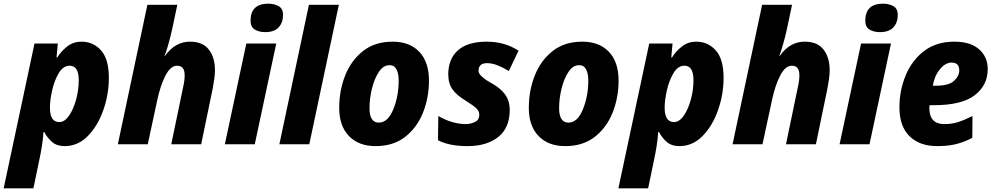

<svg xmlns="http://www.w3.org/2000/svg" viewBox="-58 -786 5419 1046"><path d="M265 -121Q214 -121 214 -199Q214 -240 226 -293.5Q238 -347 262 -387.5Q286 -428 322 -428Q371 -428 371 -349Q371 -296 356.5 -243Q342 -190 318 -155.5Q294 -121 265 -121ZM-38 240H124L155 91Q165 44 170.5 8.5Q176 -27 179 -67H183Q201 -33 227 -11.5Q253 10 294 10Q367 10 421 -45.5Q475 -101 505 -186.5Q535 -272 535 -362Q535 -464 492.5 -511.5Q450 -559 386 -559Q342 -559 309 -533.5Q276 -508 254 -473H250L257 -549H130Z M584 0H747L799 -242Q817 -325 844.5 -376.5Q872 -428 907 -428Q948 -428 948 -376Q948 -347 940 -313L875 0H1038L1101 -305Q1106 -331 1109.5 -356.5Q1113 -382 1113 -404Q1113 -472 1080 -515.5Q1047 -559 977 -559Q897 -559 842 -483H838Q844 -492 858 -540.5Q872 -589 881 -632L908 -760H745Z M1387 -611Q1436 -611 1460 -637Q1484 -663 1484 -705Q1484 -739 1460 -752.5Q1436 -766 1404 -766Q1307 -766 1307 -673Q1307 -639 1330 -625Q1353 -611 1387 -611ZM1167 0H1330L1447 -549H1284Z M1464 0 1625 -760H1788L1627 0Z M1988 10Q2085 10 2149.5 -40.5Q2214 -91 2246.5 -172.5Q2279 -254 2279 -347Q2279 -448 2226.5 -503.5Q2174 -559 2081 -559Q1985 -559 1920.5 -508.5Q1856 -458 1823 -376Q1790 -294 1790 -198Q1790 -100 1843 -45Q1896 10 1988 10ZM2006 -118Q1955 -118 1955 -197Q1955 -248 1968 -302Q1981 -356 2005.5 -393.5Q2030 -431 2064 -431Q2090 -431 2102 -408Q2114 -385 2114 -348Q2114 -262 2084.5 -190Q2055 -118 2006 -118Z M2489 10Q2593 10 2655.5 -39Q2718 -88 2719 -185Q2719 -239 2691.5 -274.5Q2664 -310 2614 -336Q2549 -373 2549 -400Q2549 -442 2595 -442Q2624 -442 2655.5 -429Q2687 -416 2714 -399L2767 -510Q2691 -559 2594 -559Q2490 -559 2437.5 -512.5Q2385 -466 2384 -383Q2384 -331 2407.5 -298.5Q2431 -266 2480 -237Q2526 -208 2539.5 -193.5Q2553 -179 2553 -161Q2553 -132 2528.5 -121Q2504 -110 2481 -110Q2406 -110 2330 -154L2328 -22Q2389 10 2489 10Z M3021 10Q3118 10 3182.5 -40.5Q3247 -91 3279.5 -172.5Q3312 -254 3312 -347Q3312 -448 3259.5 -503.5Q3207 -559 3114 -559Q3018 -559 2953.5 -508.5Q2889 -458 2856 -376Q2823 -294 2823 -198Q2823 -100 2876 -45Q2929 10 3021 10ZM3039 -118Q2988 -118 2988 -197Q2988 -248 3001 -302Q3014 -356 3038.5 -393.5Q3063 -431 3097 -431Q3123 -431 3135 -408Q3147 -385 3147 -348Q3147 -262 3117.5 -190Q3088 -118 3039 -118Z M3614 -121Q3563 -121 3563 -199Q3563 -240 3575 -293.5Q3587 -347 3611 -387.5Q3635 -428 3671 -428Q3720 -428 3720 -349Q3720 -296 3705.5 -243Q3691 -190 3667 -155.5Q3643 -121 3614 -121ZM3311 240H3473L3504 91Q3514 44 3519.5 8.5Q3525 -27 3528 -67H3532Q3550 -33 3576 -11.5Q3602 10 3643 10Q3716 10 3770 -45.5Q3824 -101 3854 -186.5Q3884 -272 3884 -362Q3884 -464 3841.5 -511.5Q3799 -559 3735 -559Q3691 -559 3658 -533.5Q3625 -508 3603 -473H3599L3606 -549H3479Z M3933 0H4096L4148 -242Q4166 -325 4193.5 -376.5Q4221 -428 4256 -428Q4297 -428 4297 -376Q4297 -347 4289 -313L4224 0H4387L4450 -305Q4455 -331 4458.5 -356.5Q4462 -382 4462 -404Q4462 -472 4429 -515.5Q4396 -559 4326 -559Q4246 -559 4191 -483H4187Q4193 -492 4207 -540.5Q4221 -589 4230 -632L4257 -760H4094Z M4736 -611Q4785 -611 4809 -637Q4833 -663 4833 -705Q4833 -739 4809 -752.5Q4785 -766 4753 -766Q4656 -766 4656 -673Q4656 -639 4679 -625Q4702 -611 4736 -611ZM4516 0H4679L4796 -549H4633Z M5047 10Q5109 10 5153 -1.5Q5197 -13 5239 -35L5240 -154Q5196 -132 5162 -121Q5128 -110 5087 -110Q5005 -110 5005 -197Q5005 -207 5006 -213H5031Q5181 -213 5252 -267Q5323 -321 5323 -410Q5323 -476 5276 -517.5Q5229 -559 5142 -559Q5042 -559 4975.5 -507.5Q4909 -456 4875.5 -374Q4842 -292 4842 -201Q4842 -98 4897 -44Q4952 10 5047 10ZM5024 -319Q5032 -371 5062 -408Q5092 -445 5126 -445Q5168 -445 5168 -403Q5168 -371 5139 -345Q5110 -319 5040 -319Z"/></svg>

Font: Noto Sans Display Extra
Style: Italic
Weight: 800
Italic angle: -12°
Designer: Monotype Design Team
Foundry: Monotype Imaging Inc.
Version: Version 1.900